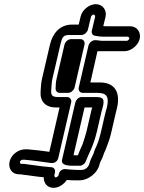

<svg xmlns="http://www.w3.org/2000/svg" viewBox="-20 -780 692 922"><path d="M313 34C308 34 304 33 297 32C287 31 267 34 262 57L261 62C260 66 252 72 248 72C244 72 240 66 241 62L244 48C247 35 239 24 227 23L205 21C178 19 153 14 125 11L109 9C97 7 100 7 92 7H82C79 7 74 3 76 -4C77 -7 82 -13 89 -13H98C143 -9 182 -3 226 3C236 4 255 0 260 -22L322 -289C325 -304 313 -314 302 -314H259C230 -314 224 -323 226 -348C228 -371 228 -386 232 -403L270 -566C279 -605 285 -612 315 -612H371C386 -612 399 -626 402 -637L417 -700C418 -704 425 -710 429 -710C433 -710 438 -704 437 -700L421 -633C418 -620 425 -609 438 -608C447 -607 457 -604 475 -604H593C597 -604 602 -598 601 -594C600 -590 593 -584 589 -584H471C461 -584 452 -587 436 -587C421 -587 408 -573 405 -562L358 -359C355 -344 366 -334 377 -334H448C494 -334 505 -314 493 -263C490 -253 488 -247 487 -242L465 -147C459 -121 452 -98 443 -78C441 -72 433 -59 429 -42C426 -34 414 -14 409 6C406 20 391 36 373 36H348C336 36 325 34 313 34ZM478 -40C479 -45 485 -54 491 -71C500 -94 509 -119 515 -147L537 -242C538 -247 540 -254 542 -262C558 -331 536 -384 460 -384H414L448 -534H459H577C609 -534 644 -562 651 -594C658 -626 637 -654 605 -654H487C483 -654 480 -654 476 -655L487 -700C494 -732 472 -760 440 -760C408 -760 374 -732 367 -700L358 -662H327C265 -662 232 -617 220 -566L182 -403C176 -378 177 -359 175 -342C171 -295 197 -264 248 -264H266L217 -51C183 -56 148 -60 113 -63H111H101C70 -63 34 -39 26 -4C19 27 36 57 71 57H79C87 58 85 58 90 59L108 61C134 64 159 69 190 71C189 98 206 122 237 122C262 122 286 106 301 84C310 85 323 86 336 86H361C404 86 451 50 459 5C460 -1 474 -23 478 -40ZM352 16H362C374 16 386 8 391 -3C401 -26 407 -43 417 -63C419 -69 422 -74 424 -80L431 -99C433 -105 436 -113 438 -121C441 -131 443 -138 445 -147L467 -242C468 -247 471 -256 473 -264L476 -277C478 -284 477 -287 477 -293C478 -310 460 -314 443 -314H372C357 -314 345 -300 342 -289L278 -13C271 19 320 16 352 16ZM388 -123C386 -116 384 -110 382 -104L376 -86C374 -82 373 -79 371 -75C363 -59 360 -48 354 -34C348 -34 340 -34 333 -35L386 -264H423C420 -257 418 -246 417 -242L395 -147C392 -136 390 -130 388 -123ZM252 -403C247 -383 248 -368 247 -356C246 -343 256 -334 267 -334H307C322 -334 335 -348 338 -359L386 -567C389 -582 378 -592 367 -592H321C306 -592 293 -578 290 -567Z"/></svg>

Font: Electronic
Style: OutlineIt
Weight: 700
Version: Version 1.011